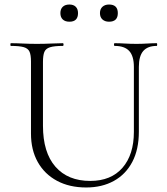

<svg xmlns="http://www.w3.org/2000/svg" viewBox="-20 -816 737 849"><path d="M572 -520Q572 -568 551.5 -590.5Q531 -613 487 -613Q484 -613 484 -619Q484 -625 487 -625Q509 -625 532.5 -623.5Q556 -622 584 -622Q607 -622 630.5 -623.5Q654 -625 673 -625Q675 -625 675 -619Q675 -613 673 -613Q633 -613 613.5 -590.5Q594 -568 594 -520V-234Q594 -155 565 -100Q536 -45 483.5 -16Q431 13 361 13Q287 13 232 -16.5Q177 -46 147 -99.5Q117 -153 117 -225V-544Q117 -573 110.5 -587.5Q104 -602 85 -607.5Q66 -613 28 -613Q26 -613 26 -619Q26 -625 28 -625Q52 -625 81 -623.5Q110 -622 143 -622Q177 -622 206.5 -623.5Q236 -625 258 -625Q261 -625 261 -619Q261 -613 258 -613Q220 -613 201 -607Q182 -601 176 -586Q170 -571 170 -542V-260Q170 -142 225 -79Q280 -16 379 -16Q471 -16 521.5 -74Q572 -132 572 -233ZM287 -720Q268 -720 257.5 -730Q247 -740 247 -758Q247 -776 257.5 -786Q268 -796 287 -796Q305 -796 315 -786Q325 -776 325 -758Q325 -720 287 -720ZM462 -720Q444 -720 433 -730Q422 -740 422 -758Q422 -776 433 -786Q444 -796 462 -796Q501 -796 501 -758Q501 -720 462 -720Z"/></svg>

Font: Cormorant Light
Style: Regular
Weight: 300
Designer: Christian Thalmann (Catharsis Fonts)
Foundry: Catharsis Fonts
Version: Version 4.000